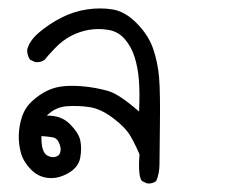

<svg xmlns="http://www.w3.org/2000/svg" viewBox="-20 -256 540 459"><path d="M332 182.6 319.3 176.8Q309.6 165 313.5 113.3Q304.7 91.8 292.5 70.3Q280.3 48.8 250.5 26.4Q220.7 3.9 193.8 0Q167 -3.9 139.6 -2Q112.3 0 91.8 20.5Q126 19.5 147 40.5Q168 61.5 171.9 79.6Q175.8 97.7 171.9 120.6Q168 143.6 143.6 157.7Q119.1 171.9 95.2 169.4Q71.3 167 53.7 148.9Q36.1 130.9 30.3 110.4Q24.4 89.8 24.9 67.4Q25.4 44.9 32.7 22.9Q40 1 57.1 -14.6Q74.2 -30.3 93.8 -39.6Q113.3 -48.8 136.7 -50.3Q160.2 -51.8 186 -48.8Q211.9 -45.9 238.3 -38.6Q264.6 -31.2 312.5 10.7Q314.5 -36.1 312 -65.4Q309.6 -94.7 301.8 -119.6Q293.9 -144.5 278.3 -162.6Q262.7 -180.7 238.8 -184.6Q214.8 -188.5 192.4 -184.6Q169.9 -180.7 149.4 -169.9Q128.9 -159.2 110.8 -140.1Q92.8 -121.1 86.9 -113.3Q78.1 -106.4 64.5 -107.4L51.8 -113.3Q44.9 -123 44.9 -136.7Q49.8 -158.2 73.2 -178.2Q96.7 -198.2 126 -213.4Q155.3 -228.5 187.5 -233.4Q219.7 -238.3 249.5 -233.4Q279.3 -228.5 307.1 -200.2Q335 -171.9 346.2 -139.2Q357.4 -106.4 360.4 -69.8Q363.3 -33.2 362.3 40.5Q361.3 114.3 361.3 136.2Q361.3 158.2 353.5 176.8Q344.7 183.6 332 182.6ZM121.1 114.3Q127.9 103.5 122.6 88.9Q117.2 74.2 106 72.3Q94.7 70.3 79.1 69.3Q78.1 108.4 93.8 116.2Q109.4 124 121.1 114.3Z"/></svg>

Font: NaikaiFont
Style: Regular
Weight: 400
Version: Version 1.67